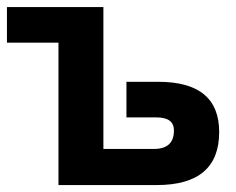

<svg xmlns="http://www.w3.org/2000/svg" viewBox="-20 -533 681 553"><path d="M277.8 -512.7V-104H423.3Q481 -104 481 -157.2Q481 -194.8 431.2 -194.8H344.2V-297.4H436Q611.3 -297.4 611.3 -152.8Q611.3 0 431.6 0H148.4V-410.2H0V-512.7Z"/></svg>

Font: Voltera
Style: Bold
Weight: 700
Designer: Bernd Montag
Version: Version 1.301